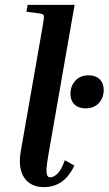

<svg xmlns="http://www.w3.org/2000/svg" viewBox="-20 -760 444 785"><path d="M88 -712 93 -740H285L182 -151Q169 -80 170 -57.5Q171 -35 186 -35Q200 -35 216 -51Q232 -67 245 -105L284 -83Q262 -37 231 -16Q200 5 160 5Q105 5 79 -33.5Q53 -72 65 -142L155 -656Q161 -690 159 -696.5Q157 -703 142 -705ZM330 -317Q301 -317 284.5 -333Q268 -349 268 -377Q268 -408 288 -430Q308 -452 342 -452Q371 -452 387.5 -436Q404 -420 404 -392Q404 -361 384.5 -339Q365 -317 330 -317Z"/></svg>

Font: Inria Serif
Style: Bold Italic
Weight: 700
Italic angle: -10°
Designer: Black Foundry Team
Foundry: Black Foundry
Version: Version 1.000; ttfautohint (v1.8.3)